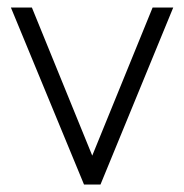

<svg xmlns="http://www.w3.org/2000/svg" viewBox="-20 -492 492 512"><path d="M204 0 9 -472H65L226 -77L387 -472H442L248 0Z"/></svg>

Font: Lil Grotesk Light
Style: Regular
Weight: 300
Designer: Bastien Sozeau
Foundry: NBR — Bastien Sozeau
Version: Version 3.003; ttfautohint (v1.8.4.7-5d5b);gftools[0.9.33]